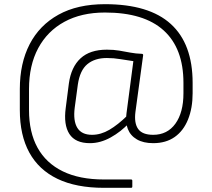

<svg xmlns="http://www.w3.org/2000/svg" viewBox="-20 -715 1018 920"><path d="M478 185Q345 185 255.5 142Q166 99 120.5 16Q75 -67 75 -188V-288Q75 -412 122 -503Q169 -594 260 -644.5Q351 -695 483 -695Q694 -695 798.5 -600Q903 -505 903 -318V-268Q903 -197 881 -142.5Q859 -88 817 -58.5Q775 -29 714 -29Q667 -29 636 -47Q605 -65 592.5 -97Q580 -129 586 -171L619 -422Q590 -426 557.5 -431.5Q525 -437 492 -437Q434 -437 398.5 -407.5Q363 -378 353 -310L338 -199Q330 -136 350.5 -102.5Q371 -69 421 -69Q463 -69 504 -93Q545 -117 591 -162L599 -126Q560 -84 510.5 -56.5Q461 -29 411 -29Q341 -29 312.5 -73Q284 -117 295 -198L310 -315Q321 -394 366 -435.5Q411 -477 492 -477Q525 -477 551.5 -472.5Q578 -468 604 -463Q630 -458 661 -457Q666 -456 666 -451L629 -179Q622 -125 642 -97Q662 -69 714 -69Q782 -69 820.5 -122.5Q859 -176 859 -268V-318Q859 -483 764.5 -569Q670 -655 483 -655Q370 -655 288.5 -610.5Q207 -566 163 -484Q119 -402 119 -288V-188Q119 -81 160 -7Q201 67 281 106Q361 145 478 145H608Q614 145 614 151V179Q614 185 608 185Z"/></svg>

Font: Sofia Sans ExtraLight
Style: Regular
Weight: 250
Version: Version 4.100-B